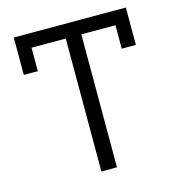

<svg xmlns="http://www.w3.org/2000/svg" viewBox="-105 -792 823 884"><g transform="rotate(-15 307.0 -350.0)"><path d="M270 0V-633.8H106.9V-522H40V-700.2H574.2V-522H506.8V-633.8H344.2V0Z"/></g></svg>

Font: LT Superior
Style: Regular
Weight: 400
Designer: Daniel Lyons
Foundry: LyonsType
Version: Version 1.000